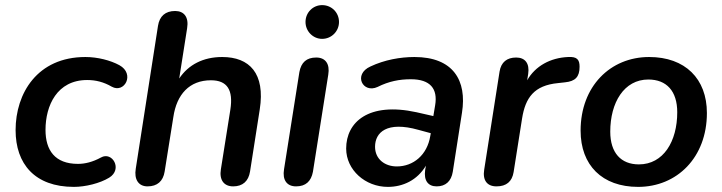

<svg xmlns="http://www.w3.org/2000/svg" viewBox="-20 -721 2823 751"><path d="M269 10C314 10 371 -4 407 -26C461 -59 419 -130 375 -105C342 -87 312 -80 285 -80C195 -80 158 -133 158 -213C158 -308 203 -408 321 -408C355 -408 386 -400 417 -382C467 -354 509 -432 447 -466C412 -485 362 -498 314 -498C126 -498 41 -356 41 -212C41 -80 116 10 269 10Z M557 8C595 8 618 -12 624 -50L658 -263C671 -352 721 -407 805 -407C869 -407 893 -369 881 -292L844 -59C837 -17 856 8 892 8C929 8 952 -12 958 -50L996 -293C1018 -434 956 -498 849 -498C775 -498 717 -468 681 -414L712 -611C719 -654 700 -678 665 -678C627 -678 604 -658 598 -620L511 -61C504 -19 522 8 557 8Z M1138 8C1176 8 1197 -12 1204 -49L1264 -429C1271 -471 1253 -496 1217 -496C1179 -496 1158 -477 1151 -439L1091 -59C1084 -17 1102 8 1138 8ZM1240 -569C1277 -569 1306 -599 1306 -635C1306 -672 1277 -701 1240 -701C1204 -701 1175 -672 1175 -635C1175 -599 1204 -569 1240 -569Z M1497 10C1556 10 1612 -16 1646 -73L1643 -56C1637 -14 1655 8 1688 8C1723 8 1745 -12 1751 -49L1787 -280C1807 -406 1753 -498 1601 -498C1546 -498 1484 -487 1429 -461C1360 -430 1399 -354 1457 -381C1501 -403 1542 -411 1587 -411C1663 -411 1693 -374 1682 -309L1675 -267L1609 -282C1421 -323 1334 -243 1334 -140C1334 -56 1409 10 1497 10ZM1447 -147C1447 -203 1493 -248 1617 -213L1665 -200L1663 -189C1651 -115 1597 -70 1532 -70C1486 -70 1447 -98 1447 -147Z M1922 8C1961 8 1983 -11 1989 -48L2022 -257C2035 -339 2069 -387 2163 -396L2190 -399C2230 -403 2247 -420 2247 -460C2247 -488 2237 -500 2202 -498C2133 -495 2074 -463 2042 -407L2046 -432C2052 -473 2034 -496 1999 -496C1963 -496 1940 -478 1934 -441L1874 -58C1867 -16 1885 8 1922 8Z M2476 10C2628 10 2745 -105 2745 -279C2745 -413 2660 -498 2519 -498C2367 -498 2251 -383 2251 -210C2251 -75 2335 10 2476 10ZM2479 -78C2409 -78 2367 -123 2367 -206C2367 -320 2421 -410 2516 -410C2587 -410 2629 -365 2629 -282C2629 -168 2575 -78 2479 -78Z"/></svg>

Font: SN Pro Semibold
Style: Italic
Weight: 600
Italic angle: -9°
Designer: Tobias Whetton
Foundry: Supernotes
Version: Version 1.001;Glyphs 3.2 (3249)